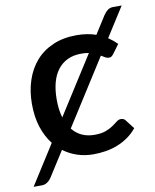

<svg xmlns="http://www.w3.org/2000/svg" viewBox="-99 -675 678 839"><g transform="rotate(-10 240.0 -255.0)"><path d="M321.5 -432Q306.5 -435 288 -435Q253 -435 226.8 -422.5Q200.5 -410 182.8 -386.8Q165 -363.5 156.2 -330.2Q147.5 -297 147.5 -255.5Q147.5 -210 158 -175ZM186 -120.5Q222 -75.5 284 -75.5Q315 -75.5 334.5 -83Q354 -90.5 367 -99.5Q380 -108.5 389.2 -116Q398.5 -123.5 409 -123.5Q422 -123.5 429 -113.5L459.5 -74Q441 -51.5 418.5 -36Q396 -20.5 371 -10.8Q346 -1 319 3.2Q292 7.5 264.5 7.5Q227 7.5 193.5 -3.5Q160 -14.5 132 -35.5L62 74.5Q54 87 42.8 94.5Q31.5 102 19 102H-18L93.5 -73.5Q67 -107 52.2 -152.5Q37.5 -198 37.5 -255.5Q37.5 -312 53.5 -360.2Q69.5 -408.5 100.2 -443.5Q131 -478.5 176.5 -498.2Q222 -518 281.5 -518Q329 -518 367.5 -504.5L418 -584Q426.5 -596.5 436.5 -604Q446.5 -611.5 461.5 -611.5H498.5L415.5 -481Q426 -474 435.8 -466Q445.5 -458 454.5 -449L426 -410Q421 -403.5 416.5 -400Q412 -396.5 403.5 -396.5Q396 -396.5 388.5 -401Q381 -405.5 371 -411.5Z"/></g></svg>

Font: Lato SemiBold
Style: Regular
Weight: 600
Designer: Lukasz Dziedzic with Adam Twardoch and Botio Nikoltchev
Foundry: tyPoland Lukasz Dziedzic
Version: Version 2.015; 2015-08-06; http://www.latofonts.com/